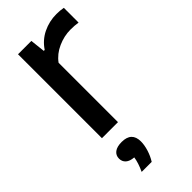

<svg xmlns="http://www.w3.org/2000/svg" viewBox="-252 -596 880 880"><g transform="rotate(-45 188.0 -156.0)"><path d="M70.5 -544H157L165 -471.5H171Q196.5 -510 237.5 -530Q278.5 -550 325.5 -550Q348 -550 369.5 -546V-450.5Q347 -454 320 -454Q279 -454 238.8 -436Q198.5 -418 174.5 -385V0H70.5ZM186.5 137Q186.5 160 178 187.5Q169.5 215 155 238H90Q108.5 198.5 113 167Q86.5 165 73 153Q59.5 141 59.5 121.5Q59.5 100.5 75.5 88.2Q91.5 76 122 76Q186.5 76 186.5 137Z"/></g></svg>

Font: Encode Sans Medium
Style: Regular
Weight: 500
Designer: Multiple Designers
Foundry: Impallari Type
Version: Version 2.000